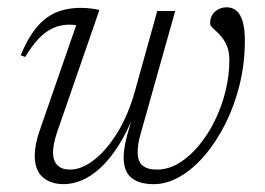

<svg xmlns="http://www.w3.org/2000/svg" viewBox="-20 -484 710 514"><path d="M401 -454.5H449L357 -127.5Q352.5 -112.5 350.5 -99.8Q348.5 -87 348.5 -77Q348.5 -52 361.5 -41Q374.5 -30 399.5 -30Q431 -30 459.5 -47.5Q488 -65 512.5 -94.5Q537 -124 555.5 -162Q574 -200 584 -241.2Q594 -282.5 594 -323Q594 -347.5 586.2 -364Q578.5 -380.5 568.2 -391Q558 -401.5 550.2 -408.5Q542.5 -415.5 542.5 -421.5Q542.5 -441.5 555.8 -453Q569 -464.5 586.5 -464.5Q602.5 -464.5 613.2 -455.2Q624 -446 629.8 -426.2Q635.5 -406.5 635.5 -374.5Q635.5 -315 621.8 -258.5Q608 -202 583.8 -153.5Q559.5 -105 528.5 -68.5Q497.5 -32 462.2 -11.5Q427 9 391.5 9Q352.5 9 331.8 -8Q311 -25 311 -63Q311 -75.5 313.5 -90.2Q316 -105 320.5 -122.5L338 -183H341Q320.5 -130.5 296.8 -93.5Q273 -56.5 248.2 -34Q223.5 -11.5 198.8 -1.2Q174 9 150.5 9Q115.5 9 94.2 -9.8Q73 -28.5 73 -67Q73 -96.5 86.5 -135.5L184 -416.5Q180.5 -417 176 -417.5Q171.5 -418 165.5 -418Q142.5 -418 122 -408.8Q101.5 -399.5 83.2 -380.2Q65 -361 47.5 -331.5L35.5 -336Q51 -374 68.8 -398.8Q86.5 -423.5 106.5 -437.5Q126.5 -451.5 149 -457.2Q171.5 -463 197 -463Q205.5 -463 214.2 -462.2Q223 -461.5 231.5 -460.2Q240 -459 246 -457L132 -127.5Q127 -112 124.5 -99.2Q122 -86.5 122 -76Q122 -53 133.8 -41.5Q145.5 -30 167.5 -30Q198.5 -30 231.8 -55.8Q265 -81.5 294.2 -128.8Q323.5 -176 341.5 -241Z"/></svg>

Font: Newsreader Light
Style: Italic
Weight: 300
Italic angle: -17°
Designer: Hugues Gentile
Foundry: Production Type
Version: Version 1.003